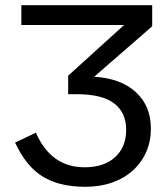

<svg xmlns="http://www.w3.org/2000/svg" viewBox="-20 -708 644 738"><path d="M308 10Q208 10 144 -29.5Q80 -69 38 -160L118 -198Q176 -65 305 -65Q380 -65 422.5 -104Q465 -143 465 -209Q465 -275 419 -310.5Q373 -346 273 -346H242V-417L457 -612H62V-688H565V-607L342 -413Q444 -407 502 -354Q560 -301 560 -213Q560 -165 542 -124Q524 -83 491 -53Q458 -23 411.5 -6.5Q365 10 308 10Z"/></svg>

Font: Libra Sans
Style: Regular
Weight: 400
Foundry: Context Ltd
Version: Version 1.000; ttfautohint (v1.3)